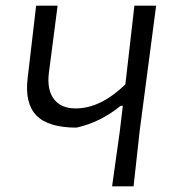

<svg xmlns="http://www.w3.org/2000/svg" viewBox="-20 -660 613 680"><path d="M533 -640 475 -199 453 0H377L404 -193L415 -285H407Q336 -227 251 -208Q151 -208 109 -251Q67 -294 78 -384L108 -640H184L153 -401Q146 -342 171 -309Q196 -276 248 -276Q336 -276 424 -361L456 -640Z"/></svg>

Font: Alegreya Sans
Style: Italic
Weight: 400
Italic angle: -7°
Designer: Juan Pablo del Peral
Foundry: Huerta Tipografica
Version: Version 2.007